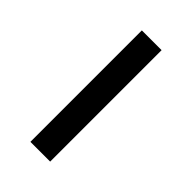

<svg xmlns="http://www.w3.org/2000/svg" viewBox="32 -598 536 536"><g transform="rotate(-45 300.0 -330.0)"><path d="M80 -291V-369H520V-291Z"/></g></svg>

Font: Source Code Pro SemiBold
Style: Italic
Weight: 600
Italic angle: -11°
Monospace: yes
Designer: Paul D. Hunt, Teo Tuominen
Foundry: Adobe Systems Incorporated
Version: Version 1.016;hotconv 1.0.116;makeotfexe 2.5.65601